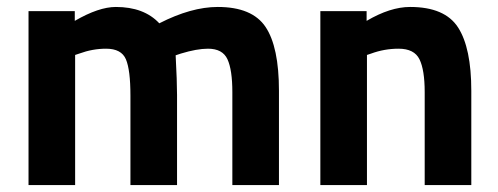

<svg xmlns="http://www.w3.org/2000/svg" viewBox="-20 -532 1432 552"><path d="M196 0H62V-500H195V-472Q264 -512 313 -512Q394 -512 438 -465Q530 -512 606 -512Q705 -512 743.5 -454.5Q782 -397 782 -271V0H648V-267Q648 -331 634 -361.5Q620 -392 578 -392Q546 -392 500 -378L485 -373Q489 -298 489 -259V0H355V-257Q355 -331 342 -361.5Q329 -392 285 -392Q246 -392 208 -378L196 -374Z M1035 0H901V-500H1034V-472Q1102 -512 1159 -512Q1259 -512 1297 -453Q1335 -394 1335 -271V0H1201V-267Q1201 -331 1186 -361.5Q1171 -392 1126 -392Q1085 -392 1047 -378L1035 -374Z"/></svg>

Font: Titillium Web[RUS by Daymarius]
Style: Bold
Weight: 700
Designer: Cyrillization by Daymarius
Foundry: Cyrillization by Daymarius
Version: Version 1.002 September 11, 2018